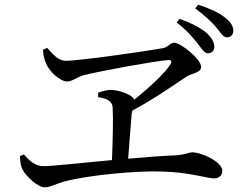

<svg xmlns="http://www.w3.org/2000/svg" viewBox="-20 -826 1040 818"><path d="M733 -730C777 -696 800 -668 821 -642C840 -618 850 -599 866 -599C881 -599 893 -609 893 -626C893 -646 883 -664 860 -686C834 -707 795 -728 745 -746ZM163 -614C164 -588 171 -567 178 -552C191 -522 235 -479 266 -479C288 -479 306 -496 334 -505C403 -523 646 -567 695 -570C710 -571 714 -565 706 -552C687 -519 621 -457 552 -401C546 -423 482 -443 453 -443C435 -443 414 -437 398 -431V-412C434 -406 459 -397 460 -366C463 -318 460 -218 457 -144C321 -131 196 -118 166 -118C130 -118 105 -141 82 -168L65 -161C66 -133 69 -117 77 -102C89 -78 139 -28 171 -28C196 -28 219 -44 259 -54C357 -80 569 -100 675 -95C787 -92 863 -66 892 -66C914 -66 927 -79 927 -99C927 -135 842 -177 798 -177C785 -177 772 -167 725 -164C668 -162 598 -156 526 -150C532 -219 537 -300 541 -341C542 -346 543 -351 544 -355C645 -409 731 -471 775 -500C792 -512 837 -515 837 -541C837 -574 749 -644 723 -644C704 -644 697 -625 675 -621C618 -610 320 -567 260 -567C227 -567 203 -598 181 -622ZM812 -790C855 -758 878 -736 900 -711C921 -686 930 -667 947 -667C965 -667 974 -680 974 -695C974 -716 961 -735 935 -754C910 -773 874 -790 824 -806Z"/></svg>

Font: Noto Serif SC Medium
Style: Regular
Weight: 500
Designer: Ryoko NISHIZUKA 西塚涼子 (kana & ideographs); Frank Grießhammer (Latin, Greek & Cyrillic); Wenlong ZHANG 张文龙 (bopomofo); San
Foundry: Adobe Systems Incorporated
Version: Version 1.001;PS 1.001;hotconv 16.6.54;makeotf.lib2.5.65590